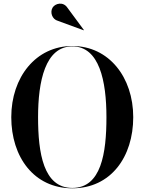

<svg xmlns="http://www.w3.org/2000/svg" viewBox="-20 -1009 782 1039"><path d="M294 -896 433 -845 434 -846.5 345 -967C322 -1002 279 -990.5 265 -968.5C249.5 -944 261 -904.5 294 -896ZM371.5 10C579.5 10 701 -159.5 701 -375C701 -590.5 569.5 -760 371.5 -760C173.5 -760 41 -590.5 41 -375C41 -159.5 163.5 10 371.5 10ZM371.5 -758C518 -758 556 -569.5 556 -375C556 -180.5 528 8 371.5 8C215 8 186 -180.5 186 -375C186 -569.5 225 -758 371.5 -758Z"/></svg>

Font: Bodoni* 96pt Medium
Style: Regular
Weight: 500
Version: Version 2.3